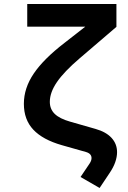

<svg xmlns="http://www.w3.org/2000/svg" viewBox="-20 -750 640 958"><path d="M477 187.9 381.8 133.1 426.7 66.5Q436.7 51.7 436.7 38.8Q436.7 16.3 408.5 8.3L288.8 -25.6Q193.1 -52.9 146.1 -103.1Q99.1 -153.2 99.1 -232.1Q99.1 -310.2 148.4 -383Q197.7 -455.9 302.1 -536.2L405.6 -617H115.9V-730H560.9V-616L376.6 -458.2Q300.1 -392.8 264.3 -340.8Q228.6 -288.9 228.6 -241.9Q228.6 -205.4 253.3 -181.5Q278 -157.7 329.9 -143L457.1 -106.6Q509.4 -91.8 536.8 -61.8Q564.1 -31.8 564.1 9.1Q564.1 32.8 555 59.1Q545.8 85.5 526.6 113.7Z"/></svg>

Font: Pitagon Sans Mono
Style: Regular
Weight: 400
Monospace: yes
Designer: Travis Tran
Foundry: Pitagon
Version: Version 1.001;gftools[0.9.26]